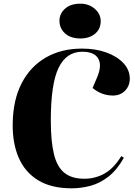

<svg xmlns="http://www.w3.org/2000/svg" viewBox="-20 -1009 736 1043"><path d="M508 -590Q535 -654 513.5 -691Q492 -728 427 -728Q341 -728 298.5 -641Q256 -554 256 -354Q256 -242 273 -172Q290 -102 330 -70Q370 -38 438 -38Q496 -38 546.5 -65.5Q597 -93 639 -161L653 -152Q615 -85 568.5 -49Q522 -13 471 0.5Q420 14 369 14Q259 14 187.5 -29.5Q116 -73 81.5 -152.5Q47 -232 49 -339Q51 -467 98 -557.5Q145 -648 229 -696.5Q313 -745 426 -745Q499 -745 557.5 -724Q616 -703 650.5 -666Q685 -629 685 -582Q685 -542 659 -516Q633 -490 594 -490Q532 -490 483 -531ZM303 -896Q303 -935 333.5 -962Q364 -989 416 -989Q463 -989 495 -961Q527 -933 527 -894Q527 -851 496 -825.5Q465 -800 417 -800Q364 -800 333.5 -827.5Q303 -855 303 -896Z"/></svg>

Font: Literata 72pt ExtraBold
Style: Italic
Weight: 800
Italic angle: -2°
Designer: Latin by Veronika Burian and Jose Scaglione. Greek by Irene Vlachou. Cyrillic by Vera Evstafieva
Foundry: TypeTogether
Version: Version 3.002